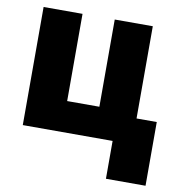

<svg xmlns="http://www.w3.org/2000/svg" viewBox="-79 -604 810 849"><g transform="rotate(10 326.0 -180.0)"><path d="M539.1 -530.3H368.2V-138.7H223.6V-530.3H48.8V0H452.1V169.9H629.9V-116.2H539.1Z"/></g></svg>

Font: Pretendard Black
Style: Regular
Weight: 900
Designer: Base glyphs from Inter by Rasmus Andersson; Hangeul glyphs from Noto Sans CJK(Source Han Sans) by Jang Soo-young and Kan
Foundry: Kil Hyung-jin
Version: Version 1.309;Glyphs 3.2 (3225)